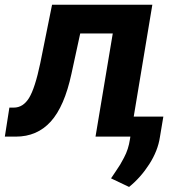

<svg xmlns="http://www.w3.org/2000/svg" viewBox="-37 -565 757 794"><path d="M-17 0 1.8 -120H19.9Q58.9 -120 83.5 -160.5Q108 -201 129.6 -304L178.3 -545.5H593L516 -82.7H638.5L624.3 2.1Q615.8 58.6 580.4 113.8Q545.1 169 496.8 208.1L422.2 172.6Q426.1 166.2 440 146.1Q453.8 126.1 459.9 115.8Q465.9 105.5 475.7 87.2Q485.4 68.9 491.3 50.4Q497.2 32 500.4 11L502.1 0H358L429.3 -426.5H294.7L258.5 -259.9Q229.4 -124.6 172.9 -62.3Q116.5 0 28.4 0Z"/></svg>

Font: Karasuma Gothic
Style: Bold Italic
Weight: 700
Italic angle: 9.39998°
Designer: Rasmus Andersson / Ryoko Nishizuka
Foundry: Genbu
Version: Version 1.00